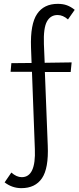

<svg xmlns="http://www.w3.org/2000/svg" viewBox="-20 -731 412 997"><path d="M212 -405 352 -407 347 -357H213L228 25Q233 143 198 194.5Q163 246 91 246Q43 246 4 216L39 165Q66 189 93 189Q167 189 161 43L146 -358H35L39 -403L144 -404L141 -485Q137 -606 172.5 -658.5Q208 -711 280 -711Q307 -711 327.5 -703.5Q348 -696 368 -680L333 -630Q307 -653 279 -653Q242 -653 223.5 -619Q205 -585 208 -502Z"/></svg>

Font: Ysabeau Infant
Style: Regular
Weight: 400
Designer: Christian Thalmann (Catharsis Fonts)
Version: Version 0.003